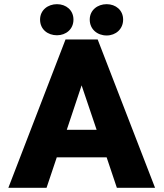

<svg xmlns="http://www.w3.org/2000/svg" viewBox="-20 -900 784 920"><path d="M20 0H203L252 -146H491L540 0H723L448 -711H294ZM172 -806C172 -759 209 -731 253 -731C296 -731 332 -760 332 -806C332 -851 297 -880 253 -880C210 -880 172 -852 172 -806ZM300 -278 371 -491 443 -278ZM410 -806C410 -760 446 -730 491 -730C535 -730 570 -761 570 -806C570 -851 535 -880 491 -880C448 -880 410 -852 410 -806Z"/></svg>

Font: Asimov Pro
Style: Ult
Weight: 900
Designer: Google
Version: Version 2.000980; 2014